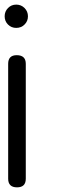

<svg xmlns="http://www.w3.org/2000/svg" viewBox="-20 -805 270 825"><path d="M15.1 -37.1V-530.8Q15.1 -567.9 51.8 -567.9Q90.8 -567.9 90.8 -530.8V-37.1Q90.8 0 53.2 0Q15.1 0 15.1 -37.1ZM14.4 -699.5Q0 -713.9 0 -734.9Q0 -755.9 14.4 -770.5Q28.8 -785.2 49.8 -785.2Q70.8 -785.2 85.4 -770.5Q100.1 -755.9 100.1 -734.9Q100.1 -713.9 85.4 -699.5Q70.8 -685.1 49.8 -685.1Q28.8 -685.1 14.4 -699.5Z"/></svg>

Font: BPreplay
Style: Regular
Weight: 400
Designer: Magenta/George Triantafyllakos
Foundry: Magenta/George Triantafyllakos
Version: Version 1.00